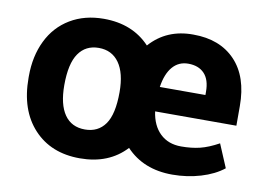

<svg xmlns="http://www.w3.org/2000/svg" viewBox="-64 -635 1030 743"><g transform="rotate(10 451.0 -264.0)"><path d="M40.5 -269Q40.5 -347.7 70.3 -408.9Q100.1 -470.2 156.7 -504.2Q213.4 -538.1 288.6 -538.1Q401.4 -538.1 469.7 -465.3Q535.2 -539.1 640.1 -538.1Q744.6 -538.1 804.7 -475.1Q864.7 -412.1 864.7 -296.9V-219.7H545.4Q553.2 -164.6 585.2 -134Q617.2 -103.5 667.5 -103.5Q709 -103.5 741.7 -111.6Q774.4 -119.6 814.5 -141.6L853 -50.3Q817.4 -22 764.2 -6.1Q710.9 9.8 652.8 9.8Q539.1 9.8 470.7 -63Q403.3 9.8 289.6 9.8Q175.8 9.8 108.2 -63.2Q40.5 -136.2 40.5 -262.7ZM181.6 -258.8Q181.6 -183.1 209.2 -143.3Q236.8 -103.5 289.6 -103.5Q341.3 -103.5 369.1 -142.8Q397 -182.1 397 -269Q397 -343.8 368.7 -383.8Q340.3 -423.8 288.6 -423.8Q237.3 -423.8 209.5 -383.8Q181.6 -343.8 181.6 -258.8ZM640.1 -423.8Q602.5 -423.8 578.6 -396Q554.7 -368.2 546.9 -315.9H726.1V-328.6Q726.1 -376 703.4 -399.9Q680.7 -423.8 640.1 -423.8Z"/></g></svg>

Font: RobotoInd
Style: Bold
Weight: 700
Designer: Google
Version: Version 2.001150; 2014